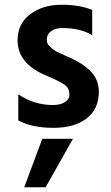

<svg xmlns="http://www.w3.org/2000/svg" viewBox="-20 -533 467 808"><path d="M172 255H82L158 51H287ZM396 -146Q396 -75 345 -35Q294 5 204.5 5Q115 5 57 -26V-136Q124 -91 202 -91Q235 -91 253.5 -103.5Q272 -116 272 -133.5Q272 -151 266 -161.5Q260 -172 243 -182Q221 -195 198.5 -204.5Q176 -214 174.5 -215Q173 -216 170 -217Q167 -218 165 -219Q54 -269 54 -363Q54 -433 107 -473Q160 -513 238.5 -513Q317 -513 368 -491V-385Q318 -415 243 -415Q212 -415 194.5 -401.5Q177 -388 177 -367Q177 -350 186 -341Q195 -332 201 -327Q207 -322 218 -316Q245 -303 259 -297Q328 -268 362 -232.5Q396 -197 396 -146Z"/></svg>

Font: Hind Mysuru SemiBold
Style: Regular
Weight: 600
Designer: Manushi Parikh, Hitesh Malaviya
Foundry: Indian Type Foundry
Version: Version 0.703;PS 1.0;hotconv 1.0.86;makeotf.lib2.5.63406